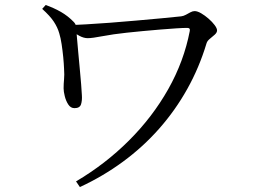

<svg xmlns="http://www.w3.org/2000/svg" viewBox="-20 -728 1040 777"><path d="M165 -707.8Q199.3 -695.4 227 -679.5Q254.8 -663.5 277.8 -639.8Q285.5 -632.2 287 -623.9Q288.6 -615.7 288.8 -607.3Q289.2 -598.4 291.6 -573.6Q294 -548.7 296.7 -515.9Q299.4 -483.1 302.9 -449.1Q306.4 -415.1 308.4 -386.7Q310.5 -358.3 311.3 -343.2Q312.9 -321.4 307.9 -305.8Q302.9 -290.3 281.5 -290.3Q265.8 -290.3 256.2 -305.3Q246.5 -320.4 242 -339.2Q237.4 -357.9 237.4 -370.1Q237.4 -389.4 239.2 -407Q241 -424.6 239.2 -450.4Q238.4 -470.5 235.9 -496.8Q233.3 -523 229.4 -549Q225.5 -574.9 219.8 -593.2Q213 -617.3 197.5 -640.7Q182.1 -664 150.7 -692ZM265.1 -626.9Q286.4 -627.1 328.5 -629.5Q370.6 -631.8 423.4 -635.8Q476.3 -639.8 530.9 -644.7Q585.6 -649.6 633.8 -654Q681.9 -658.4 713.3 -661.9Q722.7 -663.1 732.1 -668.2Q741.4 -673.2 750.5 -678.2Q759.6 -683.1 767.6 -683.1Q778.7 -683.1 794 -674.3Q809.2 -665.4 824.1 -652.4Q839 -639.4 848.7 -626.4Q858.4 -613.4 858.4 -604.9Q858.4 -596.3 849.1 -587.8Q839.8 -579.4 829.2 -570.9Q818.7 -562.5 815.9 -553Q786.5 -455 738 -368.2Q689.5 -281.3 624.1 -207.3Q558.7 -133.2 477.9 -73.9Q397.2 -14.5 303.3 29L287.7 6.1Q406.4 -64 501.6 -159Q596.9 -254 660.8 -367.1Q724.6 -480.3 748 -602.6Q749.2 -609.5 746.7 -612.3Q744.2 -615.1 737.1 -615.1Q721.5 -615.1 692.5 -613.2Q663.5 -611.3 628 -608.4Q592.5 -605.5 556.9 -602.1Q521.3 -598.7 493.2 -595.7Q437.2 -589.7 395 -581.6Q352.9 -573.5 335.2 -573.5Q318.8 -573.5 301.3 -583Q283.9 -592.5 264.9 -605.3Z"/></svg>

Font: Noto Serif KR
Style: Regular
Weight: 200
Designer: Ryoko NISHIZUKA 西塚涼子 (kana & ideographs); Frank Grießhammer (Latin, Greek & Cyrillic); Wenlong ZHANG 张文龙 (bopomofo); San
Foundry: Adobe
Version: Version 2.001;hotconv 1.1.0;makeotfexe 2.6.0